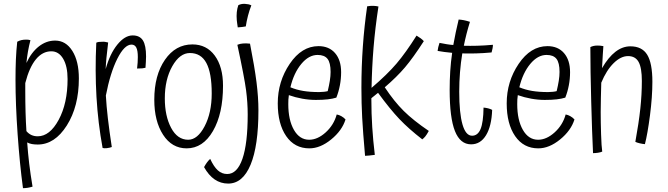

<svg xmlns="http://www.w3.org/2000/svg" viewBox="-20 -765 3489 1003"><path d="M118 -80Q130 -66 144.5 -59.5Q159 -53 177 -53Q240 -53 286.5 -139Q333 -225 333 -352Q333 -419 310 -458Q287 -497 248 -497Q202 -497 167.5 -455Q133 -413 112 -331Q112 -321 112 -310.5Q112 -300 112 -290Q112 -231 113.5 -178.5Q115 -126 118 -80ZM122 -21Q126 35 132.5 89.5Q139 144 150 210Q137 214 124.5 216Q112 218 100 218Q83 92 72 -64.5Q61 -221 61 -348Q61 -407 63 -454Q65 -501 70 -547Q81 -553 92 -555.5Q103 -558 116 -558Q123 -558 128 -557.5Q133 -557 139 -555Q131 -524 126 -495.5Q121 -467 118 -436Q144 -492 183 -522.5Q222 -553 268 -553Q324 -553 358 -499Q392 -445 392 -355Q392 -209 329 -109.5Q266 -10 177 -10Q160 -10 146.5 -12.5Q133 -15 122 -21Z M564 3Q559 5 552.5 6.5Q546 8 538 9Q531 10 526 9.5Q521 9 516 8Q492 -122 484 -258.5Q476 -395 483 -542Q489 -545 496.5 -546Q504 -547 520 -547Q524 -547 528 -546.5Q532 -546 545 -543Q539 -494 536 -462.5Q533 -431 532 -404Q554 -484 593 -532Q632 -580 673 -580Q710 -580 726.5 -554Q743 -528 743 -470Q743 -457 742 -442Q741 -427 740 -411Q733 -409 723.5 -408Q714 -407 696 -407Q698 -423 699 -438Q700 -453 700 -467Q700 -501 692 -516.5Q684 -532 667 -532Q630 -532 593 -458.5Q556 -385 533 -266Q536 -212 543.5 -147Q551 -82 564 3Z M786 -244Q786 -372 841.5 -452.5Q897 -533 985 -533Q1059 -533 1102 -474.5Q1145 -416 1145 -317Q1145 -171 1092.5 -80.5Q1040 10 955 10Q878 10 832 -61Q786 -132 786 -244ZM1086 -277Q1086 -384 1058 -436Q1030 -488 972 -488Q919 -488 880 -419Q841 -350 841 -251Q841 -159 874 -97Q907 -35 963 -35Q1012 -35 1049 -105.5Q1086 -176 1086 -277Z M1293 -737Q1283 -712 1275.5 -683Q1268 -654 1264 -627Q1256 -625 1244.5 -624Q1233 -623 1222 -622Q1220 -634 1219 -643Q1218 -652 1217 -659Q1215 -682 1217 -701.5Q1219 -721 1225 -738Q1233 -742 1240.5 -743.5Q1248 -745 1258 -745Q1271 -744 1278 -742.5Q1285 -741 1293 -737ZM1330 -189Q1330 -3 1289 95.5Q1248 194 1172 194Q1133 194 1101.5 172.5Q1070 151 1046 108Q1053 95 1061 84Q1069 73 1078 65Q1097 106 1118 125Q1139 144 1167 144Q1219 144 1246.5 64.5Q1274 -15 1274 -167Q1274 -228 1265.5 -293.5Q1257 -359 1220 -531Q1234 -537 1250.5 -538Q1267 -539 1286 -537Q1310 -415 1320 -335.5Q1330 -256 1330 -189Z M1497 -309Q1528 -296 1564 -290Q1600 -284 1647 -284Q1659 -284 1672.5 -285.5Q1686 -287 1692 -289Q1699 -318 1703 -343Q1707 -368 1707 -389Q1707 -437 1691 -457.5Q1675 -478 1639 -478Q1593 -478 1554 -431Q1515 -384 1497 -309ZM1739 -167Q1751 -165 1763.5 -158Q1776 -151 1785 -141Q1767 -83 1710 -36.5Q1653 10 1596 10Q1519 10 1475 -54Q1431 -118 1431 -225Q1431 -339 1493.5 -431.5Q1556 -524 1644 -524Q1699 -524 1730.5 -487.5Q1762 -451 1762 -388Q1762 -353 1755.5 -319Q1749 -285 1737 -255Q1718 -249 1692 -246Q1666 -243 1630 -243Q1595 -243 1559 -249.5Q1523 -256 1489 -268Q1487 -256 1486.5 -244.5Q1486 -233 1486 -221Q1486 -138 1515.5 -86.5Q1545 -35 1595 -35Q1639 -35 1681.5 -73.5Q1724 -112 1739 -167Z M1920 -244Q1920 -173 1924.5 -102Q1929 -31 1938 44Q1922 46 1908.5 47.5Q1895 49 1887 49Q1876 -76 1872 -151Q1868 -226 1868 -306Q1868 -416 1875.5 -522Q1883 -628 1898 -732Q1916 -735 1930.5 -734.5Q1945 -734 1957 -731Q1940 -620 1931.5 -517.5Q1923 -415 1921 -306Q2003 -376 2051.5 -433Q2100 -490 2156 -579Q2168 -572 2177.5 -565Q2187 -558 2194 -550Q2138 -463 2095.5 -413Q2053 -363 1990 -309Q2039 -235 2089 -185.5Q2139 -136 2220 -81Q2209 -61 2201.5 -52Q2194 -43 2186 -37Q2115 -92 2066.5 -143Q2018 -194 1955 -280Q1952 -278 1949 -275.5Q1946 -273 1940 -268Q1932 -262 1928 -258.5Q1924 -255 1920 -252Q1920 -250 1920 -248Q1920 -246 1920 -244Z M2506 -203Q2518 -202 2530 -199Q2542 -196 2551 -191Q2548 -106 2519 -58.5Q2490 -11 2441 -11Q2384 -11 2356.5 -80.5Q2329 -150 2329 -295Q2329 -345 2332 -393Q2335 -441 2342 -489Q2320 -491 2301.5 -493.5Q2283 -496 2266 -499Q2267 -509 2269.5 -519Q2272 -529 2276 -541Q2296 -537 2314 -534Q2332 -531 2348 -530Q2354 -564 2361 -597Q2368 -630 2376 -663Q2390 -662 2403 -659.5Q2416 -657 2435 -651Q2425 -619 2417 -587.5Q2409 -556 2403 -526Q2435 -525 2472.5 -526Q2510 -527 2555 -531Q2555 -522 2553 -512Q2551 -502 2548 -491Q2505 -487 2467 -486Q2429 -485 2395 -486Q2387 -438 2383 -387.5Q2379 -337 2379 -286Q2379 -174 2396 -115Q2413 -56 2446 -56Q2476 -56 2490.5 -91Q2505 -126 2506 -203Z M2693 -309Q2724 -296 2760 -290Q2796 -284 2843 -284Q2855 -284 2868.5 -285.5Q2882 -287 2888 -289Q2895 -318 2899 -343Q2903 -368 2903 -389Q2903 -437 2887 -457.5Q2871 -478 2835 -478Q2789 -478 2750 -431Q2711 -384 2693 -309ZM2935 -167Q2947 -165 2959.5 -158Q2972 -151 2981 -141Q2963 -83 2906 -36.5Q2849 10 2792 10Q2715 10 2671 -54Q2627 -118 2627 -225Q2627 -339 2689.5 -431.5Q2752 -524 2840 -524Q2895 -524 2926.5 -487.5Q2958 -451 2958 -388Q2958 -353 2951.5 -319Q2945 -285 2933 -255Q2914 -249 2888 -246Q2862 -243 2826 -243Q2791 -243 2755 -249.5Q2719 -256 2685 -268Q2683 -256 2682.5 -244.5Q2682 -233 2682 -221Q2682 -138 2711.5 -86.5Q2741 -35 2791 -35Q2835 -35 2877.5 -73.5Q2920 -112 2935 -167Z M3118 -180Q3118 -127 3120 -63.5Q3122 0 3126 27Q3117 31 3103.5 33Q3090 35 3078 35Q3073 -66 3068.5 -233Q3064 -400 3064 -519Q3072 -523 3081 -525Q3090 -527 3100 -527Q3107 -527 3115 -526.5Q3123 -526 3132 -524Q3132 -522 3129 -480Q3126 -438 3125 -409Q3158 -466 3195 -494.5Q3232 -523 3273 -523Q3334 -523 3361 -479Q3388 -435 3388 -338Q3388 -259 3375.5 -162.5Q3363 -66 3349 -12Q3336 -13 3321.5 -16.5Q3307 -20 3299 -24Q3317 -123 3325 -197.5Q3333 -272 3333 -342Q3333 -411 3316 -441.5Q3299 -472 3261 -472Q3223 -472 3185.5 -435Q3148 -398 3121 -333Q3120 -293 3119 -253.5Q3118 -214 3118 -180Z"/></svg>

Font: Atma Light
Style: Regular
Weight: 300
Designer: Gregori Vincens, Jeremie Hornus, Riccardo Olocco, Yoann Minet.
Foundry: black foundry
Version: Version 1.102;PS 1.100;hotconv 1.0.86;makeotf.lib2.5.63406